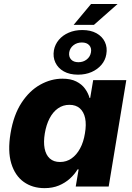

<svg xmlns="http://www.w3.org/2000/svg" viewBox="-20 -951 675 979"><path d="M207 8.3Q145.5 8.3 101.1 -23.4Q56.6 -55.2 37.6 -117.4Q18.6 -179.7 33.7 -271Q49.3 -365.2 89.8 -427Q130.4 -488.8 185.3 -519.3Q240.2 -549.8 298.3 -549.8Q340.8 -549.8 368.9 -535.6Q397 -521.5 413.3 -499Q429.7 -476.6 436.5 -451.7H439.9L455.1 -542.5H624L534.2 0H366.2L380.9 -87.4H375.5Q360.4 -62 336.4 -40.3Q312.5 -18.6 280.3 -5.1Q248 8.3 207 8.3ZM286.1 -125Q318.8 -125 344.7 -143.1Q370.6 -161.1 388.4 -194.1Q406.2 -227.1 413.1 -271Q420.9 -315.9 414.1 -348.4Q407.2 -380.9 387 -398.7Q366.7 -416.5 334 -416.5Q301.3 -416.5 275.6 -398.4Q250 -380.4 232.9 -347.7Q215.8 -314.9 208.5 -271Q201.2 -227.1 207.5 -194.1Q213.9 -161.1 233.6 -143.1Q253.4 -125 286.1 -125ZM355.5 -824.2 444.3 -930.7H579.6L459 -824.2ZM377.9 -570.3Q335 -570.3 305.4 -586.9Q275.9 -603.5 262.5 -631.8Q249 -660.2 254.9 -694.8Q260.3 -724.1 279.8 -747.6Q299.3 -771 330.3 -784.4Q361.3 -797.9 399.4 -797.9Q442.4 -797.9 471.9 -781.5Q501.5 -765.1 514.9 -736.8Q528.3 -708.5 522 -673.8Q517.1 -644 497.3 -620.6Q477.5 -597.2 446.8 -583.7Q416 -570.3 377.9 -570.3ZM379.9 -633.8Q404.3 -633.8 422.1 -647.7Q439.9 -661.6 443.8 -684.1Q447.8 -706.1 435.1 -720.2Q422.4 -734.4 397.5 -734.4Q372.6 -734.4 354.7 -720.5Q336.9 -706.5 333 -684.6Q329.6 -662.1 342.3 -647.9Q355 -633.8 379.9 -633.8Z"/></svg>

Font: Inter 16pt ExtraBold
Style: Italic
Weight: 800
Italic angle: -9.3988°
Version: Version 4.001;git-66647c0bb